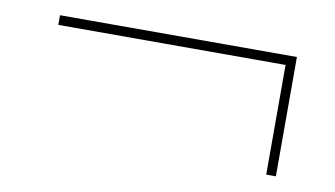

<svg xmlns="http://www.w3.org/2000/svg" viewBox="-42 -468 753 431"><g transform="rotate(10 335.0 -253.0)"><path d="M583 -117V-379L594 -367H65V-389H605V-117Z"/></g></svg>

Font: Lexend Deca Thin
Style: Regular
Weight: 250
Designer: Bonnie Shaver-Troup, Thomas Jockin
Foundry: Lexend
Version: Version 1.007